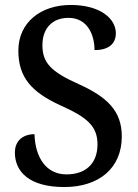

<svg xmlns="http://www.w3.org/2000/svg" viewBox="-20 -744 555 774"><path d="M239 10C379 10 471 -66 471 -194C471 -297 412 -353 297 -405C185 -455 151 -491 151 -562C151 -630 191 -672 256 -672C332 -672 361 -605 361 -542C416 -542 447 -566 447 -610C447 -669 384 -724 265 -724C145 -724 54 -654 54 -540C54 -433 106 -373 224 -319C329 -272 373 -237 373 -162C373 -86 327 -41 248 -41C166 -41 122 -109 119 -203C73 -203 40 -177 40 -129C40 -51 99 10 239 10Z"/></svg>

Font: Noto Serif Armenian SemiCondensed Medium
Style: Regular
Weight: 500
Width: 4
Designer: Monotype Design Team
Foundry: Monotype Imaging Inc.
Version: Version 2.008